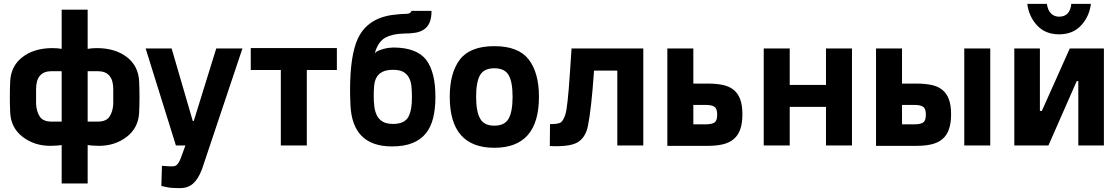

<svg xmlns="http://www.w3.org/2000/svg" viewBox="-20 -750 5774 990"><path d="M298 -2Q282 1 240 2Q157 2 96.5 -44.5Q36 -91 32.5 -170.5Q29 -250 32.5 -329.5Q36 -409 95 -455Q154 -501 248 -502Q278 -502 298 -498V-700H432V-498Q452 -502 482 -502Q576 -501 635 -455Q694 -409 697.5 -329.5Q701 -250 697.5 -170.5Q694 -91 633.5 -44.5Q573 2 490 2Q448 1 432 -2V196H298ZM432 -383V-123H484Q528 -123 545 -149Q562 -175 564 -215V-290Q564 -383 484 -383ZM298 -123V-383H246Q166 -383 166 -290V-215Q168 -175 185 -149Q202 -123 246 -123Z M815 105Q857 109 877 107Q897 105 912 66L936 0H887L731 -500H865L974 -126H979L1095 -500H1230L1021 124Q1001 175 974.5 197.5Q948 220 909.5 220Q871 220 854.5 217.5Q838 215 812 209Z M1273 -502H1717V-389H1562V0H1428V-389H1273Z M2104 -251Q2105 -182 2085 -146Q2064 -111 2007 -111Q1973 -111 1953 -123Q1933 -135 1923 -155.5Q1913 -176 1910 -202Q1907 -228 1907 -256Q1907 -286 1909.5 -310.5Q1912 -335 1922.5 -352.5Q1933 -370 1953 -380Q1973 -390 2007 -390Q2041 -390 2060 -379Q2079 -368 2089 -349Q2099 -330 2101.5 -304.5Q2104 -279 2104 -251ZM2011 -505Q2001 -505 1987 -503.5Q1973 -502 1958.5 -498Q1944 -494 1931 -488.5Q1918 -483 1912 -474Q1929 -535 1966.5 -555.5Q2004 -576 2064 -577Q2097 -577 2123 -581.5Q2149 -586 2167.5 -599Q2186 -612 2195.5 -635Q2205 -658 2205 -694H2102Q2097 -680 2080 -679Q2041 -678 2003.5 -673Q1966 -668 1933 -654.5Q1900 -641 1872.5 -616.5Q1845 -592 1826 -553Q1785 -466 1785 -285Q1785 -271 1785.5 -251.5Q1786 -232 1787 -208Q1797 5 2001 5Q2064 5 2107 -12.5Q2150 -30 2176 -62.5Q2202 -95 2213.5 -142Q2225 -189 2225 -248Q2226 -376 2178 -441Q2129 -504 2011 -505Z M2352 -444Q2405 -512 2529 -512Q2653 -512 2706 -443.5Q2759 -375 2759 -251Q2759 12 2529 12Q2299 12 2299 -251Q2299 -375 2352 -444ZM2456 -138Q2476 -102 2529 -102Q2582 -102 2602.5 -138Q2623 -174 2623 -251Q2623 -328 2602.5 -363Q2582 -398 2529 -398Q2476 -398 2455.5 -363Q2435 -328 2435 -251Q2435 -174 2456 -138Z M3163 0V-386H3043Q3029 -184 3011 -98Q2998 -39 2957 -15.5Q2916 8 2815 3L2816 -110Q2852 -110 2867.5 -116.5Q2883 -123 2895 -159Q2907 -195 2919 -379L2927 -500H3297V0Z M3620 -209Q3649 -209 3663.5 -199.5Q3678 -190 3678 -159Q3678 -127 3663.5 -118Q3649 -109 3620 -109H3555V-209ZM3630 2Q3675 2 3708 -6Q3741 -14 3763.5 -33Q3786 -52 3797 -83.5Q3808 -115 3808 -161Q3808 -208 3796.5 -238.5Q3785 -269 3762.5 -287Q3740 -305 3707 -312Q3674 -319 3630 -319H3555V-500H3421V2Z M3918 -500H4052V-312H4239V-500H4373V0H4239V-199H4052V0H3918Z M4696 -209Q4725 -209 4739.5 -199.5Q4754 -190 4754 -159Q4754 -127 4739.5 -118Q4725 -109 4696 -109H4631V-209ZM4706 2Q4751 2 4784 -6Q4817 -14 4839.5 -33Q4862 -52 4873 -83.5Q4884 -115 4884 -161Q4884 -208 4872.5 -238.5Q4861 -269 4838.5 -287Q4816 -305 4783 -312Q4750 -319 4706 -319H4631V-500H4497V2ZM4952 -500V0H5086V-500Z M5540 0V-332H5532L5386 0H5210V-500H5342V-178H5352L5496 -500H5672V0ZM5441 -664Q5497 -664 5504 -730H5605Q5597 -665 5554.5 -619Q5512 -573 5441 -573Q5370 -573 5327.5 -619Q5285 -665 5277 -730H5378Q5382 -699 5398.5 -681.5Q5415 -664 5441 -664Z"/></svg>

Font: Titillium Web[RUS by Daymarius]
Style: Bold
Weight: 700
Designer: Cyrillization by Daymarius
Foundry: Cyrillization by Daymarius
Version: Version 1.002 September 11, 2018